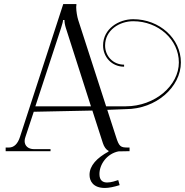

<svg xmlns="http://www.w3.org/2000/svg" viewBox="-20 -748 915 950"><path d="M293 -728 79 -71C68 -36 49 -18 24 -18H8V0H230V-10H149C118.7 -10 101.9 -27 101.9 -50.2C101.9 -56.7 103.3 -63.7 106 -71L147 -195L437 -201L489 -40C494.8 -21.9 505 -7 517 -2V2C460 33 423 71 423 117C423 148 441 182 499 182C519 182 543 177 572 168L565 143C553 147 530 155 510 155C489 155 472 145 472 113C472 66 508 13 566 1L621 0V-18H613C577 -18 569.5 -21.9 554 -71L510.8 -204.5L602 -208C752.7 -208 875 -317.6 875 -439C875 -557.1 769.3 -653 639 -653C568 -653 490 -606 490 -523C490 -466 533 -418 594 -418V-428C539 -428 500 -471 500 -523C500 -599 571 -643 639 -643C763.8 -643 865 -551.6 865 -439C865 -325.3 747.2 -222 602 -222H505.1L367 -649C362.1 -664 357 -693 357 -713C357 -717 358 -720 358 -723V-728ZM430 -222H155L282 -609C288.9 -630 292 -643 292 -649H299C299 -638 300.9 -625 306 -609Z"/></svg>

Font: FoglihtenNo04
Style: Regular
Weight: 500
Designer: gluk (gluksza@wp.pl)
Foundry: gluk (gluksza@wp.pl)
Version: Version 0.70